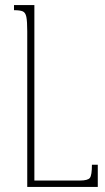

<svg xmlns="http://www.w3.org/2000/svg" viewBox="-20 -734 414 754"><path d="M364 -87V0H87V-611Q87 -650 83.5 -667.5Q80 -685 69 -689.5Q58 -694 35 -694V-714H115V-25H293Q325 -25 333 -35.5Q341 -46 341 -87Z"/></svg>

Font: Noto Serif Armenian Condensed Thin
Style: Regular
Weight: 100
Width: 3
Designer: Monotype Design Team
Foundry: Monotype Imaging Inc.
Version: Version 2.008; ttfautohint (v1.8.4.7-5d5b)